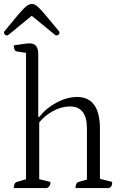

<svg xmlns="http://www.w3.org/2000/svg" viewBox="-24 -954 625 974"><path d="M46 0Q46 -27 62 -31L108 -45V-686L61 -693Q46 -696 46 -724Q81 -729 98.5 -731.5Q116 -734 126 -734Q170 -734 170 -681V-361H175Q212 -407 264.5 -434.5Q317 -462 367 -462Q483 -462 483 -300V-47L545 -31Q545 -18 542 -11.5Q539 -5 529 0H359Q359 -27 375 -31L417 -43V-302Q417 -414 331 -414Q287 -414 244 -390Q201 -366 175 -333V-45L232 -31Q232 -18 228 -11.5Q224 -5 214 0ZM137 -934Q146 -934 154.5 -929.5Q163 -925 177 -911Q191 -897 214.5 -868.5Q238 -840 278 -792Q278 -774 259 -774L137 -874L15 -774Q-4 -774 -4 -792Q35 -840 59 -868.5Q83 -897 97 -911Q111 -925 120 -929.5Q129 -934 137 -934Z"/></svg>

Font: Petrona Light
Style: Regular
Weight: 300
Designer: Ringo R. Seeber
Foundry: Ringo R. Seeber
Version: Version 2.001; ttfautohint (v1.8.3)